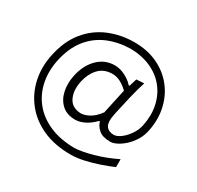

<svg xmlns="http://www.w3.org/2000/svg" viewBox="-168 -864 1216 1186"><g transform="rotate(30 440.0 -271.0)"><path d="M472 128.5Q355.5 128.5 270.2 89.2Q185 50 132.5 -17Q80 -84 62.2 -168.2Q44.5 -252.5 63.5 -342.5Q86.5 -455 145.8 -527.8Q205 -600.5 288.8 -635.2Q372.5 -670 468 -670Q559.5 -670 631.5 -636.8Q703.5 -603.5 751 -544.8Q798.5 -486 816.5 -409.2Q834.5 -332.5 817.5 -245.5Q809.5 -203.5 788.8 -169.8Q768 -136 741.5 -112Q715 -88 689 -75.2Q663 -62.5 645 -62.5Q588 -62.5 560.8 -86.8Q533.5 -111 526.5 -139.5H520.5Q487.5 -105.5 453 -88.8Q418.5 -72 387.5 -72Q328.5 -72 292.8 -104.5Q257 -137 245.2 -189.8Q233.5 -242.5 246 -302.5Q263.5 -386 314 -436Q364.5 -486 434.5 -486Q471 -486 508.8 -467Q546.5 -448 568.5 -422H575L591.5 -476.5L646 -480Q628 -423.5 613 -360.5Q598 -297.5 584.5 -234.5L580.5 -214Q570 -161.5 585.2 -136.8Q600.5 -112 640 -110Q663.5 -110.5 690.8 -131Q718 -151.5 740.2 -184.2Q762.5 -217 770 -255Q785.5 -332 771 -398.2Q756.5 -464.5 716 -514.8Q675.5 -565 612.2 -593.5Q549 -622 467 -623.5Q379 -621.5 306.2 -590.8Q233.5 -560 183 -496.5Q132.5 -433 111.5 -334Q94.5 -252.5 109 -178.5Q123.5 -104.5 169.2 -46.2Q215 12 290.8 46Q366.5 80 472 81.5Q523 79 599.8 57.8Q676.5 36.5 754 -1.5V55Q713.5 72.5 663.8 89.5Q614 106.5 564 117.5Q514 128.5 472 128.5ZM401 -123.5Q428.5 -125 460.2 -143Q492 -161 522 -202L560 -378Q537 -401.5 507.5 -417.5Q478 -433.5 444.5 -433Q385.5 -431.5 350 -392.5Q314.5 -353.5 301.5 -294.5Q286.5 -223 311 -174Q335.5 -125 401 -123.5Z"/></g></svg>

Font: Commissioner Flair Light
Style: Regular
Weight: 300
Designer: Kostas Bartsokas
Foundry: Kostas Bartsokas
Version: Version 1.000; ttfautohint (v1.8.3)